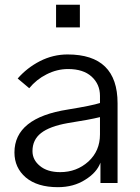

<svg xmlns="http://www.w3.org/2000/svg" viewBox="-20 -773 590 811"><path d="M216.8 -657.2Q216.8 -680.7 216.8 -752.9Q242.2 -752.9 317.4 -752.9Q317.4 -729.5 317.4 -657.2Q292 -657.2 216.8 -657.2ZM117.2 -134.8Q117.2 -97.7 148.4 -72.3Q179.7 -45.9 234.4 -45.9Q303.7 -45.9 353.5 -90.8Q402.3 -135.7 402.3 -205.1Q402.3 -229.5 402.3 -278.3Q359.4 -267.6 265.6 -252.9Q189.5 -239.3 153.3 -210.9Q117.2 -182.6 117.2 -134.8ZM41 -128.9Q41 -275.4 267.6 -310.5Q369.1 -327.1 402.3 -337.9Q402.3 -347.7 402.3 -368.2Q402.3 -417 367.2 -449.2Q332 -481.4 267.6 -481.4Q220.7 -481.4 176.8 -459Q133.8 -437.5 103.5 -400.4Q86.9 -414.1 54.7 -441.4Q93.8 -486.3 148.4 -514.6Q204.1 -543 265.6 -543Q476.6 -543 476.6 -336.9Q476.6 -224.6 476.6 0Q459 0 404.3 0Q404.3 -21.5 404.3 -85.9Q388.7 -43.9 339.8 -13.7Q291 17.6 224.6 17.6Q137.7 17.6 88.9 -23.4Q41 -64.5 41 -128.9Z"/></svg>

Font: Gothic A1
Style: Regular
Weight: 400
Designer: HanYang I&C Co.,Ltd.
Version: Version 2.50